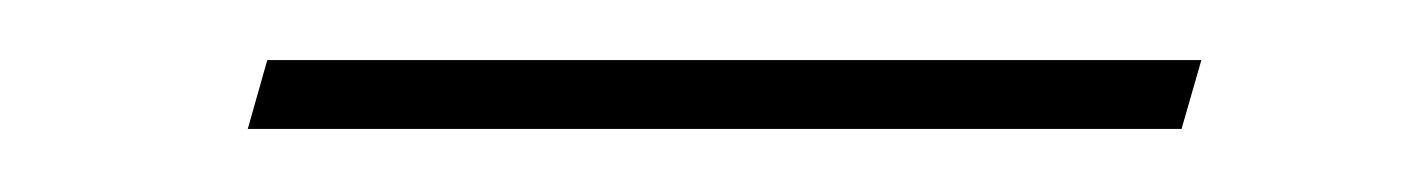

<svg xmlns="http://www.w3.org/2000/svg" viewBox="-20 -256 466 63"><path d="M61.3 -213.7 67.7 -236.3H374.2L367.7 -213.7Z"/></svg>

Font: Playfair 144pt Light
Style: Italic
Weight: 300
Italic angle: -15.6°
Designer: Claus Eggers Sørensen
Foundry: Claus Eggers Sørensen
Version: Version 2.001;gftools[0.9.30]